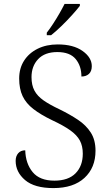

<svg xmlns="http://www.w3.org/2000/svg" viewBox="-20 -951 559 981"><path d="M253 10Q156 10 108 -31Q60 -72 60 -129Q60 -153 73 -168Q86 -183 109 -183Q111 -115 147 -71.5Q183 -28 258 -28Q329 -28 366 -65.5Q403 -103 403 -166Q403 -205 388 -233Q373 -261 338.5 -285.5Q304 -310 246 -337Q188 -365 150.5 -394Q113 -423 95.5 -460Q78 -497 78 -550Q78 -602 103 -641Q128 -680 172.5 -702Q217 -724 275 -724Q355 -724 402 -690.5Q449 -657 449 -613Q449 -587 434.5 -573.5Q420 -560 396 -560Q396 -614 366.5 -649.5Q337 -685 273 -685Q209 -685 175 -649Q141 -613 141 -557Q141 -516 156 -488Q171 -460 202.5 -438Q234 -416 285 -392Q338 -366 379 -338.5Q420 -311 444 -273.5Q468 -236 468 -181Q468 -94 411.5 -42Q355 10 253 10ZM219 -784Q234 -803 251 -829Q268 -855 283.5 -882Q299 -909 310 -931H388V-921Q375 -904 349 -875Q323 -846 293.5 -817.5Q264 -789 241 -771H219Z"/></svg>

Font: Noto Serif Gurmukhi Light
Style: Regular
Weight: 300
Designer: Vaibhav Singh and the Monotype Design Team
Foundry: Monotype Imaging Inc.
Version: Version 2.004; ttfautohint (v1.8.4.7-5d5b)